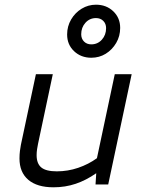

<svg xmlns="http://www.w3.org/2000/svg" viewBox="-20 -786 620 818"><path d="M208 12Q138 12 100.5 -20Q63 -52 63 -111Q63 -128 65 -143.5Q67 -159 69 -169L133 -470H205L142 -173Q140 -163 138 -150.5Q136 -138 136 -125Q136 -89 156 -72.5Q176 -56 222 -56Q269 -56 313 -71Q357 -86 393 -112L469 -470H541L441 0H387L390 -48Q347 -18 302.5 -3Q258 12 208 12ZM369 -540Q325 -540 295.5 -568Q266 -596 266 -639Q266 -674 283 -703Q300 -732 328 -749Q356 -766 389 -766Q433 -766 462.5 -738Q492 -710 492 -667Q492 -632 475 -603Q458 -574 430.5 -557Q403 -540 369 -540ZM369 -597Q396 -597 414 -617Q432 -637 432 -666Q432 -685 420 -697Q408 -709 389 -709Q362 -709 344 -689Q326 -669 326 -640Q326 -621 338 -609Q350 -597 369 -597Z"/></svg>

Font: Sometype Mono
Style: Italic
Weight: 400
Italic angle: -12°
Monospace: yes
Designer: Ryoichi Tsunekawa
Foundry: Dharma Type
Version: Version 1.000; ttfautohint (v1.8.3)